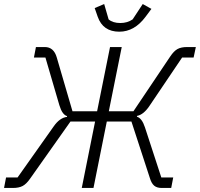

<svg xmlns="http://www.w3.org/2000/svg" viewBox="-37 -931 990 951"><path d="M554 -774Q473 -774 447 -848L432 -891L479 -911L501 -835Q522 -817 559 -817Q594 -817 620 -835L670 -911L713 -887L684 -848Q629 -774 554 -774ZM-17 0 -7 -52H50L229 -305Q259 -348 295 -352V-356Q271 -363 257 -410L188 -646H131L141 -698H185Q229 -698 244 -647L322 -380H444L508 -698H566L502 -380H624L806 -651Q824 -678 842 -688Q860 -698 890 -698H933L922 -646H865L703 -406Q674 -363 642 -357L641 -353Q666 -346 681 -300L762 -52H821L811 0H764Q740 0 726.5 -11.5Q713 -23 705 -50L614 -329H492L426 0H368L434 -329H312L112 -46Q94 -20 75.5 -10Q57 0 27 0Z"/></svg>

Font: IBM Plex Sans Light
Style: Italic
Weight: 300
Italic angle: -11.31°
Designer: Mike Abbink, Paul van der Laan, Pieter van Rosmalen
Foundry: Bold Monday
Version: Version 3.0